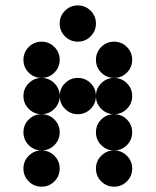

<svg xmlns="http://www.w3.org/2000/svg" viewBox="-20 -704 587 724"><path d="M341.8 -615.2Q341.8 -586.9 321.8 -566.9Q301.8 -546.9 273.4 -546.9Q245.1 -546.9 225.1 -566.9Q205.1 -586.9 205.1 -615.2Q205.1 -643.6 225.1 -663.6Q245.1 -683.6 273.4 -683.6Q301.8 -683.6 321.8 -663.6Q341.8 -643.6 341.8 -615.2ZM205.1 -478.5Q205.1 -450.2 185.1 -430.2Q165 -410.2 136.7 -410.2Q108.4 -410.2 88.4 -430.2Q68.4 -450.2 68.4 -478.5Q68.4 -506.8 88.4 -526.9Q108.4 -546.9 136.7 -546.9Q165 -546.9 185.1 -526.9Q205.1 -506.8 205.1 -478.5ZM478.5 -478.5Q478.5 -450.2 458.5 -430.2Q438.5 -410.2 410.2 -410.2Q381.8 -410.2 361.8 -430.2Q341.8 -450.2 341.8 -478.5Q341.8 -506.8 361.8 -526.9Q381.8 -546.9 410.2 -546.9Q438.5 -546.9 458.5 -526.9Q478.5 -506.8 478.5 -478.5ZM205.1 -341.8Q205.1 -313.5 185.1 -293.5Q165 -273.4 136.7 -273.4Q108.4 -273.4 88.4 -293.5Q68.4 -313.5 68.4 -341.8Q68.4 -370.1 88.4 -390.1Q108.4 -410.2 136.7 -410.2Q165 -410.2 185.1 -390.1Q205.1 -370.1 205.1 -341.8ZM341.8 -341.8Q341.8 -313.5 321.8 -293.5Q301.8 -273.4 273.4 -273.4Q245.1 -273.4 225.1 -293.5Q205.1 -313.5 205.1 -341.8Q205.1 -370.1 225.1 -390.1Q245.1 -410.2 273.4 -410.2Q301.8 -410.2 321.8 -390.1Q341.8 -370.1 341.8 -341.8ZM478.5 -341.8Q478.5 -313.5 458.5 -293.5Q438.5 -273.4 410.2 -273.4Q381.8 -273.4 361.8 -293.5Q341.8 -313.5 341.8 -341.8Q341.8 -370.1 361.8 -390.1Q381.8 -410.2 410.2 -410.2Q438.5 -410.2 458.5 -390.1Q478.5 -370.1 478.5 -341.8ZM205.1 -205.1Q205.1 -176.8 185.1 -156.7Q165 -136.7 136.7 -136.7Q108.4 -136.7 88.4 -156.7Q68.4 -176.8 68.4 -205.1Q68.4 -233.4 88.4 -253.4Q108.4 -273.4 136.7 -273.4Q165 -273.4 185.1 -253.4Q205.1 -233.4 205.1 -205.1ZM478.5 -205.1Q478.5 -176.8 458.5 -156.7Q438.5 -136.7 410.2 -136.7Q381.8 -136.7 361.8 -156.7Q341.8 -176.8 341.8 -205.1Q341.8 -233.4 361.8 -253.4Q381.8 -273.4 410.2 -273.4Q438.5 -273.4 458.5 -253.4Q478.5 -233.4 478.5 -205.1ZM205.1 -68.4Q205.1 -40 185.1 -20Q165 0 136.7 0Q108.4 0 88.4 -20Q68.4 -40 68.4 -68.4Q68.4 -96.7 88.4 -116.7Q108.4 -136.7 136.7 -136.7Q165 -136.7 185.1 -116.7Q205.1 -96.7 205.1 -68.4ZM478.5 -68.4Q478.5 -40 458.5 -20Q438.5 0 410.2 0Q381.8 0 361.8 -20Q341.8 -40 341.8 -68.4Q341.8 -96.7 361.8 -116.7Q381.8 -136.7 410.2 -136.7Q438.5 -136.7 458.5 -116.7Q478.5 -96.7 478.5 -68.4Z"/></svg>

Font: DatDot
Style: Bold
Weight: 700
Designer: GGBot
Version: 1.00